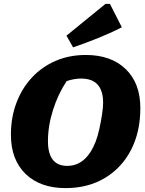

<svg xmlns="http://www.w3.org/2000/svg" viewBox="-20 -952 744 985"><path d="M317 13Q186 13 111 -60Q36 -133 36 -261Q36 -350 64.5 -425Q93 -500 144.5 -555Q196 -610 266 -640Q336 -670 420 -670Q550 -670 625 -597.5Q700 -525 700 -397Q700 -275 652 -182.5Q604 -90 517.5 -38.5Q431 13 317 13ZM325 -101Q422 -101 471 -226Q481 -252 489.5 -290Q498 -328 503.5 -365Q509 -402 509 -425Q509 -549 396 -549Q361 -549 322 -536Q278 -470 252 -388Q226 -306 226 -228Q226 -101 325 -101ZM355 -709 321 -769 521 -932H544L605 -812Q544 -781 481.5 -756Q419 -731 355 -709Z"/></svg>

Font: Piazzolla ExtraBold
Style: Italic
Weight: 800
Italic angle: -11.3°
Designer: Juan Pablo del Peral
Foundry: Huerta Tipografica
Version: Version 1.330